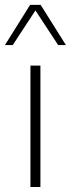

<svg xmlns="http://www.w3.org/2000/svg" viewBox="-37 -752 285 772"><path d="M125.5 0H85.4V-488.3H125.5ZM228 -570.8H196.8L105.5 -710L14.2 -570.8H-17.1L84 -732.4H126.5Z"/></svg>

Font: Kumbh Sans ExtraLight
Style: Regular
Weight: 250
Version: Version 1.005